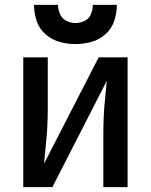

<svg xmlns="http://www.w3.org/2000/svg" viewBox="-20 -764 616 784"><path d="M75 0H194L416 -434Q413 -397 409 -360Q405 -323 403.5 -286Q402 -249 402 -212V0H501V-530H383L160 -96Q163 -133 167 -170Q171 -207 173 -244Q175 -281 175 -318V-530H75ZM288 -584Q321 -584 353.5 -593Q386 -602 411 -624.5Q436 -647 446.5 -679Q457 -711 457 -744H359Q359 -725 351.5 -706.5Q344 -688 326 -679Q308 -670 288 -670Q269 -670 251 -679Q233 -688 225 -706.5Q217 -725 217 -744H119Q119 -711 129.5 -679Q140 -647 165.5 -624.5Q191 -602 223 -593Q255 -584 288 -584Z"/></svg>

Font: Iosevka Sparkle Medium
Style: Regular
Weight: 500
Designer: Belleve Invis
Foundry: Belleve Invis
Version: Version 4.5.0; ttfautohint (v1.8.3)